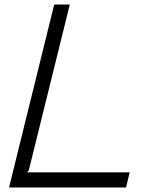

<svg xmlns="http://www.w3.org/2000/svg" viewBox="-20 -830 662 850"><path d="M538 0H20L220 -810H289L107 -74L99 -67H554Z"/></svg>

Font: TypoPRO Sinkin Sans
Style: 300 Light Italic
Weight: 300
Italic angle: -112°
Designer: Keith Bates
Foundry: K-Type
Version: Sinkin Sans (version 1.0)  by Keith Bates   •   © 2014   www